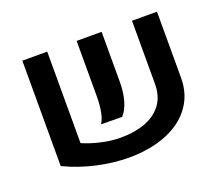

<svg xmlns="http://www.w3.org/2000/svg" viewBox="-103 -733 1042 899"><g transform="rotate(-20 418.5 -283.0)"><path d="M207.5 -581.5V-125.5Q250.5 -106.9 300.3 -95.9Q350.1 -85 394 -85Q461.9 -85 515.1 -104.2Q568.4 -123.5 599.1 -164.1Q629.9 -204.6 629.9 -267.6V-581.5H754.4V-253.9Q754.4 -185.5 726.3 -134.8Q698.2 -84 649.2 -50.3Q600.1 -16.6 536.1 -0.2Q472.2 16.1 399.4 16.1Q323.2 16.1 240.7 -2.2Q158.2 -20.5 83.5 -56.2V-581.5ZM327.6 -175.3Q340.8 -194.3 347.4 -228.5Q354 -262.7 354 -304.2V-581.5H478.5V-330.1Q478.5 -280.8 466.8 -239.7Q455.1 -198.7 432.6 -174.3Z"/></g></svg>

Font: Heebo SemiBold
Style: Regular
Weight: 600
Designer: Oded Ezer
Foundry: Ezer Type House
Version: Version 3.100